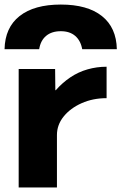

<svg xmlns="http://www.w3.org/2000/svg" viewBox="-20 -823 533 843"><path d="M247 -803Q364 -803 427.5 -752.5Q491 -702 493 -607H341Q334 -645 310 -665.5Q286 -686 247 -686Q207 -686 182.5 -665.5Q158 -645 152 -607H0Q2 -702 66 -752.5Q130 -803 247 -803ZM62 0V-520H222L223 -427H225Q254 -460 289 -483.5Q324 -507 364.5 -518.5Q405 -530 448 -530V-392Q388 -392 338.5 -370Q289 -348 259.5 -311.5Q230 -275 230 -230V0Z"/></svg>

Font: M PLUS 2 ExtraBold
Style: Regular
Weight: 800
Version: Version 1.001